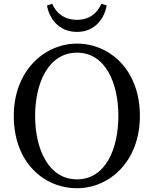

<svg xmlns="http://www.w3.org/2000/svg" viewBox="-20 -981 813 1017"><path d="M229 -952C240 -886 289 -812 388 -812C485 -812 534 -886 545 -952L517 -961C495 -911 453 -876 388 -876C322 -876 277 -911 257 -961ZM166 -367C166 -539 235 -702 388 -702C540 -702 607 -539 607 -367C607 -194 540 -31 388 -31C235 -31 166 -194 166 -367ZM388 -750C216 -750 53 -607 53 -367C53 -118 215 16 388 16C560 16 721 -126 721 -367C721 -614 558 -750 388 -750Z"/></svg>

Font: Noto Serif SC Medium
Style: Regular
Weight: 500
Designer: Ryoko NISHIZUKA 西塚涼子 (kana & ideographs); Frank Grießhammer (Latin, Greek & Cyrillic); Wenlong ZHANG 张文龙 (bopomofo); San
Foundry: Adobe Systems Incorporated
Version: Version 1.001;PS 1.001;hotconv 16.6.54;makeotf.lib2.5.65590